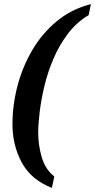

<svg xmlns="http://www.w3.org/2000/svg" viewBox="-20 -786 465 940"><path d="M234 134Q132 94 86.5 9.5Q41 -75 41 -178Q41 -270 65 -363Q89 -456 136.5 -538Q184 -620 256 -680.5Q328 -741 425 -766L414 -712Q355 -677 312.5 -621Q270 -565 241.5 -498Q213 -431 197 -363Q181 -295 174 -236Q167 -177 167 -136Q167 -76 184.5 -16Q202 44 246 78Z"/></svg>

Font: Noto Serif Tamil SemiCondensed SemiBold
Style: Italic
Weight: 600
Width: 4
Italic angle: -12°
Designer: Indian Type Foundry, Tom Grace, and the Monotype Design Team
Foundry: Monotype Imaging Inc.
Version: Version 2.003; ttfautohint (v1.8.4.7-5d5b)